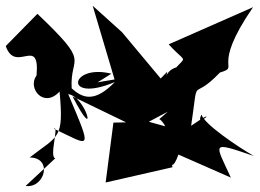

<svg xmlns="http://www.w3.org/2000/svg" viewBox="-31 -620 902 667"><path d="M522 -206C531 -206 572 -148 532 -145C557 -132 551 20 589 -83L771 -3C715 -125 699 -130 851 -78C792 -112 677 -190 669 -222C641 -166 745 -261 633 -183C661 -373 629 -259 733 -368C808 -391 697 -375 848 -595L555 -466C637 -376 612 -459 520 -298C617 -269 625 -379 591 -388C542 -381 543 -332 550 -371L462 -279L550 -320L393 -508L291 -600L367 -344L308 -334L356 -364C211 -400 188 -259 368 -335C296 -261 255 -280 218 -313C211 -432 289 -391 99 -572L-11 -460C23 -362 108 -499 96 -358C63 -314 121 -242 176 -302C191 -136 173 -151 72 -73C154 -72 124 35 58 26L161 -70C139 -75 175 -185 156 -173C284 -113 293 -87 206 -293C270 -284 311 -110 221 -285L407 -195L363 -194L336 14L568 -39L547 -180L486 -197L552 -232Z"/></svg>

Font: Asimov Silicon
Style: Regular
Weight: 400
Designer: Google
Version: Version 2.000980; 2014